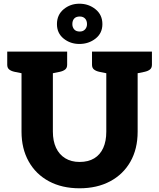

<svg xmlns="http://www.w3.org/2000/svg" viewBox="-20 -1007 858 1035"><path d="M409 8Q314 8 243.5 -30Q173 -68 134.5 -137Q96 -206 96 -297V-729H265V-298Q265 -247 282 -210.5Q299 -174 331.5 -154Q364 -134 409 -134Q456 -134 488 -153.5Q520 -173 536.5 -209.5Q553 -246 553 -297V-729H722V-297Q722 -204 683 -135.5Q644 -67 573.5 -29.5Q503 8 409 8ZM116 -729 102 -611 58 -620Q40 -624 29.5 -632.5Q19 -641 19 -658V-729ZM342 -729V-658Q342 -641 331.5 -632.5Q321 -624 303 -620L259 -611L245 -729ZM573 -729 559 -611 515 -620Q497 -624 486.5 -632.5Q476 -641 476 -658V-729ZM799 -729V-658Q799 -641 788.5 -632.5Q778 -624 760 -620L716 -611L702 -729ZM408 -770Q359 -770 323 -799Q287 -828 287 -877Q287 -927 323 -957Q359 -987 408 -987Q458 -987 495 -957Q532 -927 532 -877Q532 -828 495 -799Q458 -770 408 -770ZM410 -837Q428 -837 438.5 -848.5Q449 -860 449 -877Q449 -896 438.5 -907Q428 -918 410 -918Q390 -918 380 -907Q370 -896 370 -877Q370 -860 380 -848.5Q390 -837 410 -837Z"/></svg>

Font: Aleo Black
Style: Regular
Weight: 900
Designer: Alessio Laiso
Foundry: Alessio Laiso
Version: Version 2.001;gftools[0.9.29]